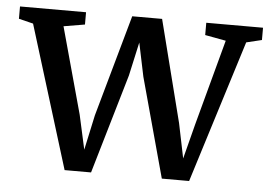

<svg xmlns="http://www.w3.org/2000/svg" viewBox="-50 -606 938 669"><g transform="rotate(5 419.0 -271.0)"><path d="M-6 -504.5V-547.5H225V-504.5L151 -492L234 -190L260.5 -70L287 -192.5L386.5 -547.5H491L581.5 -191L606.5 -69.5L638 -192L718.5 -491L645.5 -504.5V-547.5H844V-504.5L790 -491.5L634 7H538.5L443.5 -341L419 -458.5L393 -341L291 7H198.5L44.5 -492Z"/></g></svg>

Font: Merriweather 36pt
Style: Regular
Weight: 400
Designer: Eben Sorkin
Foundry: Eben Sorkin
Version: Version 2.100